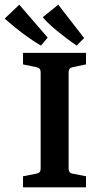

<svg xmlns="http://www.w3.org/2000/svg" viewBox="-63 -797 420 817"><path d="M303 -523 246 -511Q229 -508 229 -490V-80Q229 -61 246 -58L303 -47V0H35V-47L92 -58Q110 -61 110 -79V-490Q110 -508 92 -511L35 -523V-572H303ZM295 -635 263 -603Q240 -619 213 -639.5Q186 -660 161 -681.5Q136 -703 119 -724L185 -777ZM140 -637 111 -603Q87 -617 58.5 -637Q30 -657 3.5 -678.5Q-23 -700 -43 -718L19 -777Z"/></svg>

Font: Rasa SemiBold
Style: Regular
Weight: 600
Designer: Anna Giedrys (Yrsa+Rasa design), David Brezina (Yrsa art-direction, Rasa art-direction, design)
Foundry: Rosetta Type Foundry
Version: Version 2.004